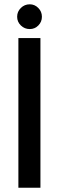

<svg xmlns="http://www.w3.org/2000/svg" viewBox="-20 -877 276 897"><path d="M119.1 -741.2Q94.7 -741.2 77.4 -758.1Q60.1 -774.9 60.1 -798.8Q60.1 -822.8 77.4 -839.8Q94.7 -856.9 119.1 -856.9Q142.1 -856.9 158.9 -839.8Q175.8 -822.8 175.8 -798.8Q175.8 -774.9 159.2 -758.1Q142.6 -741.2 119.1 -741.2ZM65.9 0V-699.2H168.9V0Z"/></svg>

Font: Prompt
Style: Regular
Weight: 400
Designer: Katatrad Team
Foundry: CadsonDemak
Version: Version 1.000;PS 001.000;hotconv 1.0.88;makeotf.lib2.5.64775